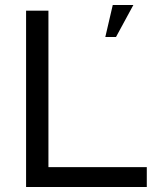

<svg xmlns="http://www.w3.org/2000/svg" viewBox="-20 -753 624 773"><path d="M85 0V-710H175V-80H571V0ZM404 -604 434 -733H517L447 -604Z"/></svg>

Font: Rising Sun
Style: Regular
Weight: 400
Designer: Matt McInerney, Pablo Impallari, Rodrigo Fuenzalida (Raleway font), Stephen Hutchings (Greek), Cristiano Sobral (main ch
Foundry: The Rising Sun Project Authors
Version: Version 4.327; ttfautohint (v1.8.4.7-5d5b-dirty)